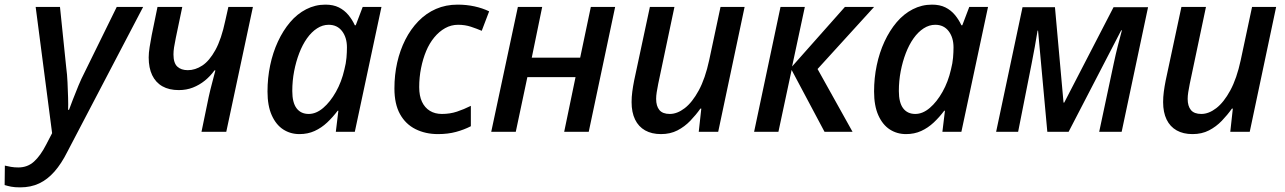

<svg xmlns="http://www.w3.org/2000/svg" viewBox="-103 -569 5548 829"><path d="M-16 240Q-40 240 -55 237Q-70 234 -83 230L-82 146Q-70 149 -55.5 151.5Q-41 154 -24 154Q16 154 44 128.5Q72 103 96 56L122 6L51 -539H156L183 -277Q187 -248 188.5 -213.5Q190 -179 191 -147.5Q192 -116 191 -95H195Q201 -111 212 -140Q223 -169 236 -200Q249 -231 261 -254L401 -539H515L188 86Q162 138 132 172Q102 206 66 223Q30 240 -16 240Z M798 -150Q805 -182 813 -211.5Q821 -241 827 -265H823Q805 -240 781.5 -221Q758 -202 730 -191Q702 -180 669 -180Q627 -180 598 -196.5Q569 -213 554 -244.5Q539 -276 539 -321Q539 -340 543 -365.5Q547 -391 552 -417L577 -539H684L656 -405Q651 -381 648.5 -364.5Q646 -348 646 -334Q646 -297 662.5 -281.5Q679 -266 708 -266Q740 -266 770.5 -286Q801 -306 827 -353Q853 -400 870 -481L883 -539H989L874 0H767Z M1190 10Q1151 10 1120 -10Q1089 -30 1070.5 -71Q1052 -112 1052 -174Q1052 -232 1063.5 -287Q1075 -342 1097 -389.5Q1119 -437 1149.5 -473Q1180 -509 1219 -529Q1258 -549 1302 -549Q1336 -549 1360 -537Q1384 -525 1401 -504.5Q1418 -484 1429 -460H1433L1463 -539H1544L1429 0H1347L1358 -91H1355Q1334 -63 1309.5 -40Q1285 -17 1255.5 -3.5Q1226 10 1190 10ZM1230 -77Q1262 -77 1292.5 -103Q1323 -129 1347.5 -172.5Q1372 -216 1384 -269Q1391 -296 1393 -320Q1395 -344 1395 -364Q1395 -407 1374 -434.5Q1353 -462 1316 -462Q1290 -462 1266 -446.5Q1242 -431 1222.5 -403.5Q1203 -376 1189 -339.5Q1175 -303 1167 -261.5Q1159 -220 1159 -176Q1159 -126 1177.5 -101.5Q1196 -77 1230 -77Z M1788 10Q1734 10 1691 -11.5Q1648 -33 1624 -76.5Q1600 -120 1600 -187Q1600 -246 1612 -299Q1624 -352 1647 -397.5Q1670 -443 1703.5 -477.5Q1737 -512 1779.5 -530.5Q1822 -549 1873 -549Q1911 -549 1945.5 -541.5Q1980 -534 2009 -520L1977 -436Q1956 -445 1930.5 -453.5Q1905 -462 1875 -462Q1845 -462 1819 -447.5Q1793 -433 1772 -407.5Q1751 -382 1737 -348.5Q1723 -315 1715 -275Q1707 -235 1707 -193Q1707 -155 1719 -129.5Q1731 -104 1753 -90.5Q1775 -77 1805 -77Q1840 -77 1870 -87Q1900 -97 1930 -112V-24Q1901 -9 1866 0.5Q1831 10 1788 10Z M2018 0 2133 -539H2238L2193 -320H2402L2448 -539H2553L2439 0H2333L2382 -236H2174L2124 0Z M2751 10Q2711 10 2682.5 -6Q2654 -22 2639 -53Q2624 -84 2624 -128Q2624 -150 2627 -173Q2630 -196 2635 -221L2703 -539H2809L2739 -207Q2735 -187 2732.5 -171Q2730 -155 2730 -142Q2730 -111 2744 -94Q2758 -77 2789 -77Q2821 -77 2853.5 -102Q2886 -127 2914 -178.5Q2942 -230 2959 -309L3008 -539H3112L2998 0H2914L2925 -100H2921Q2902 -73 2877.5 -47.5Q2853 -22 2822 -6Q2791 10 2751 10Z M3153 0 3267 -539H3372L3317 -282L3545 -539H3671L3427 -271L3578 0H3457L3315 -267L3258 0Z M3809 10Q3770 10 3739 -10Q3708 -30 3689.5 -71Q3671 -112 3671 -174Q3671 -232 3682.5 -287Q3694 -342 3716 -389.5Q3738 -437 3768.5 -473Q3799 -509 3838 -529Q3877 -549 3921 -549Q3955 -549 3979 -537Q4003 -525 4020 -504.5Q4037 -484 4048 -460H4052L4082 -539H4163L4048 0H3966L3977 -91H3974Q3953 -63 3928.5 -40Q3904 -17 3874.5 -3.5Q3845 10 3809 10ZM3849 -77Q3881 -77 3911.5 -103Q3942 -129 3966.5 -172.5Q3991 -216 4003 -269Q4010 -296 4012 -320Q4014 -344 4014 -364Q4014 -407 3993 -434.5Q3972 -462 3935 -462Q3909 -462 3885 -446.5Q3861 -431 3841.5 -403.5Q3822 -376 3808 -339.5Q3794 -303 3786 -261.5Q3778 -220 3778 -176Q3778 -126 3796.5 -101.5Q3815 -77 3849 -77Z M4198 0 4312 -538H4452L4489 -126H4492L4705 -538H4854L4740 0H4643L4706 -296Q4714 -334 4723.5 -371.5Q4733 -409 4741 -438H4738L4511 0H4419L4379 -437H4377Q4372 -405 4365 -367Q4358 -329 4351 -293L4293 0Z M5046 10Q5006 10 4977.5 -6Q4949 -22 4934 -53Q4919 -84 4919 -128Q4919 -150 4922 -173Q4925 -196 4930 -221L4998 -539H5104L5034 -207Q5030 -187 5027.5 -171Q5025 -155 5025 -142Q5025 -111 5039 -94Q5053 -77 5084 -77Q5116 -77 5148.5 -102Q5181 -127 5209 -178.5Q5237 -230 5254 -309L5303 -539H5407L5293 0H5209L5220 -100H5216Q5197 -73 5172.5 -47.5Q5148 -22 5117 -6Q5086 10 5046 10Z"/></svg>

Font: Noto Sans Display Medium
Style: Italic
Weight: 500
Italic angle: -12°
Designer: Monotype Design Team
Foundry: Monotype Imaging Inc.
Version: Version 2.003